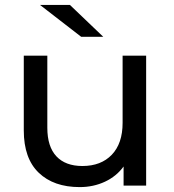

<svg xmlns="http://www.w3.org/2000/svg" viewBox="-20 -757 710 783"><path d="M576 -530V0H484V-78Q455 -38 408 -16Q361 6 305 6Q199 6 138 -52.5Q77 -111 77 -225V-530H173V-236Q173 -159 210 -119.5Q247 -80 316 -80Q392 -80 436 -126Q480 -172 480 -256V-530ZM143 -737H265L401 -607H311Z"/></svg>

Font: Montserrat Alternates Medium
Style: Regular
Weight: 500
Designer: Julieta Ulanovsky
Foundry: Julieta Ulanovsky
Version: Version 7.200